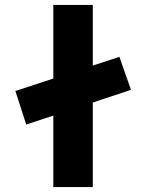

<svg xmlns="http://www.w3.org/2000/svg" viewBox="-20 -760 590 780"><path d="M86.5 -254 42.4 -390.3 465.1 -529.1 512 -395ZM196.6 0V-740H357V0Z"/></svg>

Font: Lexend Mega
Style: Regular
Weight: 400
Designer: Bonnie Shaver-Troup, Thomas Jockin
Foundry: Lexend
Version: Version 1.007